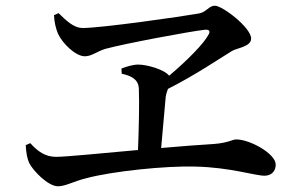

<svg xmlns="http://www.w3.org/2000/svg" viewBox="-20 -694 1040 672"><path d="M70 -186C72 -156 75 -140 82 -124C95 -97 148 -42 183 -42C209 -42 237 -59 281 -70C374 -95 561 -114 664 -111C787 -108 872 -79 906 -79C930 -79 945 -95 945 -118C945 -156 855 -206 807 -206C793 -206 780 -194 728 -190C678 -187 612 -182 544 -176L560 -355C562 -367 565 -376 568 -383C665 -432 745 -487 791 -515C808 -526 859 -530 859 -559C859 -597 759 -674 732 -674C711 -674 703 -652 677 -647C616 -636 335 -596 270 -596C237 -596 211 -623 185 -648L169 -641C170 -615 176 -593 183 -576C198 -543 244 -497 277 -497C301 -497 319 -514 349 -523C414 -541 649 -585 698 -590C712 -591 717 -585 710 -573C694 -542 636 -483 572 -429C555 -451 494 -468 464 -468C446 -468 422 -461 405 -454L406 -436C438 -429 465 -417 466 -383C468 -335 466 -243 463 -169C332 -157 208 -145 176 -145C138 -145 111 -165 86 -193Z"/></svg>

Font: Noto Serif JP SemiBold
Style: Regular
Weight: 600
Designer: Ryoko NISHIZUKA 西塚涼子 (kana & ideographs); Frank Grießhammer (Latin, Greek & Cyrillic); Wenlong ZHANG 张文龙 (bopomofo); San
Foundry: Adobe
Version: Version 2.001;hotconv 1.1.0;makeotfexe 2.6.0